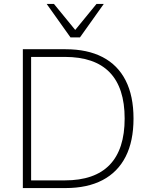

<svg xmlns="http://www.w3.org/2000/svg" viewBox="-20 -955 765 975"><path d="M96 0V-705H313Q424 -705 501 -665Q578 -625 618 -546.5Q658 -468 658 -353Q658 -238 618 -159.5Q578 -81 501 -40.5Q424 0 313 0ZM138 -39H309Q461 -39 537 -118Q613 -197 613 -353Q613 -509 537 -587.5Q461 -666 309 -666H138ZM338 -765 217 -935H254L362 -803L470 -935H507L386 -765Z"/></svg>

Font: Nunito Sans 12pt ExtraLight
Style: Regular
Weight: 200
Version: Version 3.101;gftools[0.9.27]